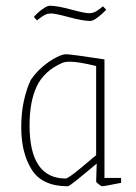

<svg xmlns="http://www.w3.org/2000/svg" viewBox="-20 -639 473 669"><path d="M54 -195Q54 -247 63.5 -289Q73 -331 87 -360Q105 -387 129.5 -407.5Q154 -428 176 -439Q198 -450 209 -450Q228 -450 344 -432V-19H402V-2Q343 10 335 10Q333 10 324 3Q315 -4 315 -7L317 -69L287 -44Q279 -37 250 -13.5Q221 10 216 10Q127 10 90.5 -48Q54 -106 54 -195ZM299 -85Q297 -84 315 -98V-409Q253 -424 224 -424Q205 -424 195 -419Q133 -391 108 -338Q83 -285 83 -202Q83 -17 209 -17Q220 -17 299 -85ZM217 -580Q173 -592 158 -592Q145 -592 135 -586.5Q125 -581 109 -568L98 -580Q111 -595 127.5 -607Q144 -619 154 -619Q179 -619 231 -605Q275 -593 290 -593Q303 -593 313 -598.5Q323 -604 339 -617L350 -605Q336 -590 320 -578Q304 -566 294 -566Q269 -566 217 -580Z"/></svg>

Font: Grenze Thin
Style: Regular
Weight: 250
Designer: Renata Polastri
Foundry: Omnibus-Type
Version: Version 1.002; ttfautohint (v1.8)